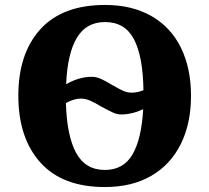

<svg xmlns="http://www.w3.org/2000/svg" viewBox="-20 -745 845 775"><path d="M54 -359Q54 -529 143 -627Q232 -725 404 -725Q513 -725 591.5 -680Q670 -635 710.5 -552Q751 -469 751 -358Q751 -247 710 -164Q669 -81 591 -35.5Q513 10 403 10Q232 10 143 -89Q54 -188 54 -359ZM559 -381Q557 -518 520.5 -587Q484 -656 404 -656Q328 -656 290 -592Q252 -528 247 -405Q299 -435 351 -435Q368 -435 386.5 -427Q405 -419 431 -403Q460 -386 477 -378.5Q494 -371 511 -371Q536 -371 559 -381ZM558 -304Q512 -283 469 -283Q453 -283 437.5 -290Q422 -297 390 -314Q364 -330 344.5 -338.5Q325 -347 307 -347Q278 -347 246 -329Q250 -196 287.5 -127.5Q325 -59 403 -59Q478 -59 514.5 -121Q551 -183 558 -304Z"/></svg>

Font: Noto Serif ExtraBold
Style: Regular
Weight: 800
Designer: Monotype Design Team
Foundry: Monotype Imaging Inc.
Version: Version 1.001